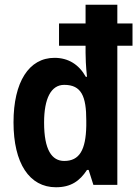

<svg xmlns="http://www.w3.org/2000/svg" viewBox="-20 -780 587 810"><path d="M216 10C279 10 316 -16 347 -63H354L374 0H475V-587H539V-681H475V-760H341V-681H229V-587H341V-557C341 -539 342 -502 347 -456H342C313 -508 268 -536 210 -536C102 -536 37 -434 37 -264C37 -91 104 10 216 10ZM251 -101C199 -101 166 -147 166 -263C166 -364 195 -422 251 -422C324 -422 344 -373 344 -272V-249C342 -147 315 -101 251 -101Z"/></svg>

Font: Noto Sans Gujarati UI Condensed
Style: Bold
Weight: 700
Width: 3
Designer: Jelle Bosma - Monotype Design Team, Universal Thirst
Foundry: Monotype Imaging Inc.
Version: Version 2.106